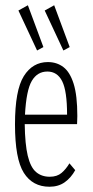

<svg xmlns="http://www.w3.org/2000/svg" viewBox="-20 -700 353 730"><path d="M168 10Q104 10 70.5 -43Q37 -96 37 -227Q37 -357 70.5 -410.5Q104 -464 162 -464Q196 -464 221 -445Q246 -426 260 -381.5Q274 -337 274 -259Q274 -249 273.5 -242.5Q273 -236 273 -228H74Q75 -152 85.5 -108Q96 -64 117 -46Q138 -28 169 -28Q197 -28 214 -42.5Q231 -57 244 -79L266 -53Q250 -24 226 -7Q202 10 168 10ZM75 -264H235Q235 -354 216.5 -391Q198 -428 160 -428Q122 -428 101 -392.5Q80 -357 75 -264ZM121 -508 50 -660 86 -680 145 -521ZM221 -508 150 -660 186 -680 245 -521Z"/></svg>

Font: Inconsolata ExtraCondensed Light
Style: Regular
Weight: 300
Width: 2
Monospace: yes
Designer: Raph Levien, Cyreal, Brenton Simpson
Foundry: Raph Levien, Cyreal, Google
Version: Version 3.100; ttfautohint (v1.8.4.7-5d5b)